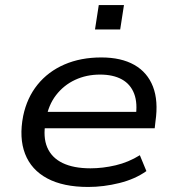

<svg xmlns="http://www.w3.org/2000/svg" viewBox="-20 -733 702 762"><path d="M330 9Q231 9 167.5 -25Q104 -59 79.5 -122.5Q55 -186 72 -273Q87 -345 129 -397Q171 -449 235.5 -477Q300 -505 382 -505Q461 -505 513 -475.5Q565 -446 587 -389.5Q609 -333 597 -251L594 -224H135L145 -289H544L518 -266Q527 -323 512.5 -361Q498 -399 463.5 -418Q429 -437 377 -437Q323 -437 278 -416Q233 -395 202.5 -355.5Q172 -316 163 -261L161 -249Q150 -189 167.5 -148Q185 -107 228.5 -86Q272 -65 339 -65Q388 -65 439 -77Q490 -89 535 -117L561 -54Q516 -22 453.5 -6.5Q391 9 330 9ZM357 -616 372 -713H472L457 -616Z"/></svg>

Font: Nunito Sans 7pt SemiExpanded
Style: Italic
Weight: 400
Width: 6
Italic angle: -9°
Designer: Vernon Adams
Foundry: Vernon Adams
Version: Version 3.101;gftools[0.9.27]